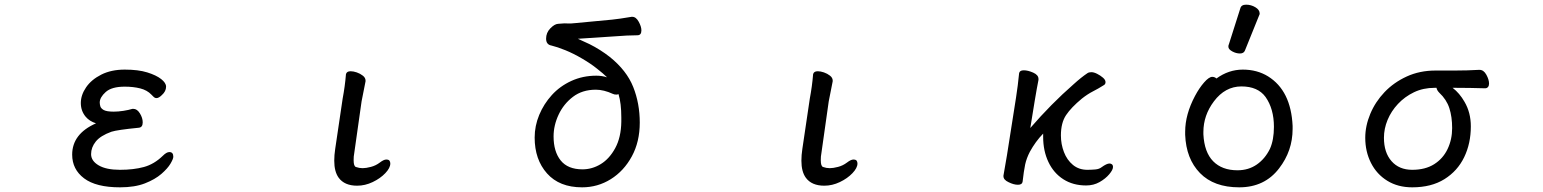

<svg xmlns="http://www.w3.org/2000/svg" viewBox="-20 -784 6608 822"><path d="M547 -318H551Q567 -318 579 -298.5Q591 -279 591 -260Q591 -238 573 -237Q482 -228 457 -220Q410 -203 390 -178Q370 -153 370 -124Q370 -95 402.5 -76Q435 -57 493.5 -57Q552 -57 596 -69Q640 -81 677 -117Q693 -133 705 -133Q722 -133 722 -113Q722 -104 710 -83.5Q698 -63 671 -39.5Q644 -16 600.5 1Q557 18 494 18Q391 18 340 -20.5Q289 -59 289 -122Q289 -211 391 -256Q363 -265 347 -284Q326 -309 326 -343Q326 -377 348.5 -410Q371 -443 413.5 -464.5Q456 -486 514 -486Q572 -486 610.5 -474Q649 -462 670 -445.5Q691 -429 691 -413Q691 -393 673 -377Q660 -364 650 -364Q643 -364 637 -370L628 -379Q610 -398 580.5 -405.5Q551 -413 514 -413Q458 -413 432.5 -390Q407 -367 407 -345Q407 -338 409.5 -329Q412 -320 424 -313Q437 -306 467 -306Q486 -306 508.5 -309.5Q531 -313 547 -318Z M1461 -466Q1464 -479 1481 -479Q1493 -479 1507.5 -474Q1522 -469 1533.5 -460Q1545 -451 1545 -439V-436L1528 -350Q1495 -121 1494.5 -113.5Q1494 -106 1494 -98Q1494 -72 1504 -69Q1518 -64 1532.5 -64Q1547 -64 1568 -69.5Q1589 -75 1606 -88Q1623 -101 1633.5 -101Q1644 -101 1647.5 -96Q1651 -91 1651 -84Q1651 -65 1629.5 -42.5Q1608 -20 1575.5 -4.5Q1543 11 1509 11Q1455 11 1430 -23Q1411 -49 1411 -96Q1411 -120 1415 -146L1447 -362Q1457 -415 1461 -465Z M2369 -682Q2393 -684 2396.5 -684Q2400 -684 2412.5 -683.5Q2425 -683 2442 -685L2601 -700Q2631 -703 2684 -712H2685H2687Q2703 -712 2714.5 -691Q2726 -670 2726 -654Q2726 -633 2709 -633Q2669 -633 2606 -628L2454 -618Q2475 -609 2504 -595Q2550 -572 2591 -540Q2663 -482 2691 -411.5Q2719 -341 2719 -259Q2719 -177 2685 -114.5Q2651 -52 2595 -17Q2539 18 2472 18Q2375 18 2322 -41.5Q2269 -101 2269 -195Q2269 -245 2288.5 -292Q2308 -339 2342.5 -377Q2377 -415 2426 -437.5Q2475 -460 2533 -460Q2557 -460 2579 -453Q2563 -469 2536 -490Q2510 -511 2472.5 -533Q2435 -555 2400.5 -569Q2366 -583 2341 -589Q2318 -593 2318 -618.5Q2318 -644 2336 -662.5Q2354 -681 2369 -682ZM2640 -281Q2640 -342 2628 -381Q2623 -379 2619 -379Q2610 -379 2604 -382Q2565 -400 2531 -400Q2473 -400 2433 -369.5Q2393 -339 2371.5 -293Q2350 -247 2350 -200Q2350 -135 2380.5 -97Q2411 -59 2474 -59Q2515 -59 2552 -81.5Q2589 -104 2614 -150Q2639 -196 2640 -263Z M3461 -466Q3464 -479 3481 -479Q3493 -479 3507.5 -474Q3522 -469 3533.5 -460Q3545 -451 3545 -439V-436L3528 -350Q3495 -121 3494.5 -113.5Q3494 -106 3494 -98Q3494 -72 3504 -69Q3518 -64 3532.5 -64Q3547 -64 3568 -69.5Q3589 -75 3606 -88Q3623 -101 3633.5 -101Q3644 -101 3647.5 -96Q3651 -91 3651 -84Q3651 -65 3629.5 -42.5Q3608 -20 3575.5 -4.5Q3543 11 3509 11Q3455 11 3430 -23Q3411 -49 3411 -96Q3411 -120 3415 -146L3447 -362Q3457 -415 3461 -465Z M4343 -470Q4345 -483 4363 -483Q4381 -483 4403.5 -473Q4426 -463 4426 -446V-442Q4419 -407 4410 -353L4391 -236Q4480 -339 4576 -423Q4609 -453 4636 -471Q4642 -475 4652.5 -475Q4663 -475 4677 -468Q4691 -461 4702 -451.5Q4713 -442 4713 -432.5Q4713 -423 4705 -419Q4683 -405 4659.5 -393Q4636 -381 4612 -362Q4566 -324 4544 -291Q4522 -258 4522 -204Q4522 -167 4535 -133Q4548 -99 4573.5 -78Q4599 -57 4635 -57Q4652 -57 4669 -58.5Q4686 -60 4696 -68Q4718 -84 4730 -84Q4736 -84 4740.5 -80.5Q4745 -77 4745 -69Q4745 -57 4729 -38Q4713 -19 4687.5 -4.5Q4662 10 4630 10Q4574 10 4532.5 -16.5Q4491 -43 4468.5 -90.5Q4446 -138 4446 -198V-212Q4413 -178 4389 -134Q4375 -107 4369 -80Q4363 -51 4358 -6Q4356 7 4338 7Q4320 7 4298 -4Q4276 -14 4276 -30V-32L4291 -119L4330 -367Q4338 -418 4343 -470Z M5241 -594 5290 -748Q5294 -764 5315 -764Q5336 -764 5354.5 -753Q5373 -742 5373 -726Q5373 -722 5371 -719L5310 -568Q5305 -555 5288.5 -555Q5272 -555 5255.5 -564Q5239 -573 5239 -584Q5239 -591 5241 -594ZM5170 -455Q5180 -455 5188 -448Q5240 -486 5301 -486Q5362 -486 5409 -457Q5507 -396 5514 -245Q5514 -239 5514 -232Q5514 -138 5456 -63Q5394 18 5285.5 18Q5177 18 5117.5 -43Q5058 -104 5054 -207Q5054 -214 5054 -220Q5054 -294 5096 -373Q5114 -407 5135 -431Q5156 -455 5170 -455ZM5278 -55Q5325 -55 5360.5 -79.5Q5396 -104 5417 -147Q5434 -185 5434 -241Q5434 -318 5398 -369Q5365 -414 5295 -414Q5225 -414 5177 -350Q5132 -290 5132 -219Q5132 -214 5132 -209Q5136 -132 5174 -93.5Q5212 -55 5278 -55Z M6338 -406Q6272 -408 6212 -408H6199Q6229 -385 6250 -348Q6277 -302 6277 -243Q6277 -170 6248.5 -111Q6220 -52 6164 -17Q6108 18 6026 18Q5965 18 5919.5 -10Q5874 -38 5849.5 -86.5Q5825 -135 5825 -194Q5825 -245 5846.5 -296.5Q5868 -348 5907.5 -389.5Q5947 -431 6002.5 -456.5Q6058 -482 6126 -482H6208Q6262 -482 6313 -485H6314Q6332 -485 6343.5 -464Q6355 -443 6355 -426Q6355 -417 6350.5 -411.5Q6346 -406 6338 -406ZM6130 -408H6122Q6073 -408 6033.5 -389Q5994 -370 5965 -339Q5936 -308 5920.5 -270.5Q5905 -233 5905 -194Q5905 -131 5937.5 -94Q5970 -57 6026 -57Q6082 -57 6120 -81Q6158 -105 6177.5 -146Q6197 -187 6197 -235.5Q6197 -284 6185 -321Q6173 -358 6142 -387Q6132 -397 6130 -408Z"/></svg>

Font: Moon Stars Kai
Style: Bold
Weight: 700
Designer: GuiWonder
Version: Version 1.101